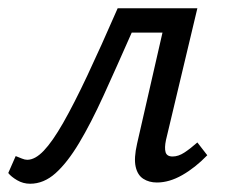

<svg xmlns="http://www.w3.org/2000/svg" viewBox="-36 -436 554 465"><path d="M37 9Q20 9 5.5 0.5Q-9 -8 -16 -17L2 -58Q10 -55 17 -52Q24 -49 30 -49Q49 -49 70 -71Q91 -93 117 -138.5Q143 -184 175.5 -253Q208 -322 249 -416H401L388 -357H283Q246 -273 215 -205Q184 -137 155.5 -89.5Q127 -42 98.5 -16.5Q70 9 37 9ZM344 6Q325 6 311 -3Q297 -12 292.5 -32.5Q288 -53 296 -88L371 -416H442L366 -97Q362 -78 365 -67.5Q368 -57 382 -57Q396 -57 410.5 -66.5Q425 -76 442 -91L466 -60Q437 -30 405.5 -12Q374 6 344 6Z"/></svg>

Font: Ysabeau Infant Medium
Style: Italic
Weight: 500
Italic angle: -12°
Designer: Christian Thalmann (Catharsis Fonts)
Version: Version 2.001;gftools[0.9.30]; featfreeze: ss01,ss02,lnum